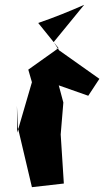

<svg xmlns="http://www.w3.org/2000/svg" viewBox="-20 -735 431 794"><path d="M269 -459 202 -561 328 -715C269 -689 208 -664 138 -640L222 -536L97 -447L112 -395L51 -186L50 -298L54 -207L112 39L244 24L231 -179L242 -311L223 -382L345 -339L391 -409L213 -535Z"/></svg>

Font: Asimov Silicon
Style: Regular
Weight: 400
Designer: Google
Version: Version 2.000980; 2014